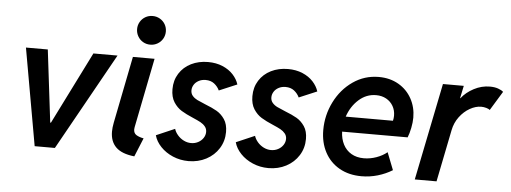

<svg xmlns="http://www.w3.org/2000/svg" viewBox="-50 -883 2730 1026"><g transform="rotate(5 1315.5 -370.0)"><path d="M70.8 -521H188L234.9 -132.8H238.8L432.6 -521H562L271.5 0H163.1Z M567.9 -113.8Q567.9 -135.3 573.2 -162.1L644.5 -521H760.7L686.5 -147.9Q685.1 -141.6 685.1 -136.2Q685.1 -115.2 700.2 -106Q715.3 -96.7 739.3 -92.3L698.2 7.8Q630.4 0.5 599.1 -30.3Q567.9 -61 567.9 -113.8ZM653.8 -671.4Q653.8 -692.4 664.1 -710Q674.3 -727.5 691.9 -737.8Q709.5 -748 731 -748Q752 -748 769.8 -737.8Q787.6 -727.5 797.9 -710Q808.1 -692.4 808.1 -671.4Q808.1 -650.4 797.9 -632.6Q787.6 -614.7 769.8 -604.5Q752 -594.2 731 -594.2Q709.5 -594.2 691.9 -604.5Q674.3 -614.7 664.1 -632.6Q653.8 -650.4 653.8 -671.4Z M803.2 -114.7 902.8 -157.7Q908.2 -140.1 921.9 -124.3Q935.5 -108.4 954.6 -98.9Q973.6 -89.4 994.1 -89.4Q1014.6 -89.4 1031.7 -98.4Q1048.8 -107.4 1059.1 -122.8Q1069.3 -138.2 1069.3 -155.8Q1069.3 -172.4 1059.3 -184.6Q1049.3 -196.8 1034.2 -205.1Q1019 -213.4 992.7 -224.6Q954.6 -240.7 929.9 -255.9Q905.3 -271 887.7 -298.3Q870.1 -325.7 870.1 -367.7Q870.1 -415.5 893.3 -452.1Q916.5 -488.8 956.8 -508.8Q997.1 -528.8 1047.4 -528.8Q1090.8 -528.8 1125.5 -514.2Q1160.2 -499.5 1182.4 -475.3Q1204.6 -451.2 1213.4 -422.9L1117.2 -382.3Q1107.4 -403.3 1088.9 -417.7Q1070.3 -432.1 1042.5 -432.1Q1022 -432.1 1005.6 -423.3Q989.3 -414.6 980.5 -400.4Q971.7 -386.2 971.7 -370.1Q971.7 -353 981.9 -341.1Q992.2 -329.1 1007.6 -321.5Q1022.9 -314 1050.8 -302.7Q1089.8 -287.6 1114.7 -273.2Q1139.6 -258.8 1157.5 -232.4Q1175.3 -206.1 1175.3 -164.6Q1175.3 -115.7 1150.6 -76.4Q1126 -37.1 1083.3 -14.6Q1040.5 7.8 988.8 7.8Q943.8 7.8 904.5 -9Q865.2 -25.9 838.6 -54Q812 -82 803.2 -114.7Z M1231.9 -114.7 1331.5 -157.7Q1336.9 -140.1 1350.6 -124.3Q1364.3 -108.4 1383.3 -98.9Q1402.3 -89.4 1422.9 -89.4Q1443.4 -89.4 1460.4 -98.4Q1477.5 -107.4 1487.8 -122.8Q1498 -138.2 1498 -155.8Q1498 -172.4 1488 -184.6Q1478 -196.8 1462.9 -205.1Q1447.8 -213.4 1421.4 -224.6Q1383.3 -240.7 1358.6 -255.9Q1334 -271 1316.4 -298.3Q1298.8 -325.7 1298.8 -367.7Q1298.8 -415.5 1322 -452.1Q1345.2 -488.8 1385.5 -508.8Q1425.8 -528.8 1476.1 -528.8Q1519.5 -528.8 1554.2 -514.2Q1588.9 -499.5 1611.1 -475.3Q1633.3 -451.2 1642.1 -422.9L1545.9 -382.3Q1536.1 -403.3 1517.6 -417.7Q1499 -432.1 1471.2 -432.1Q1450.7 -432.1 1434.3 -423.3Q1418 -414.6 1409.2 -400.4Q1400.4 -386.2 1400.4 -370.1Q1400.4 -353 1410.6 -341.1Q1420.9 -329.1 1436.3 -321.5Q1451.7 -314 1479.5 -302.7Q1518.6 -287.6 1543.5 -273.2Q1568.4 -258.8 1586.2 -232.4Q1604 -206.1 1604 -164.6Q1604 -115.7 1579.3 -76.4Q1554.7 -37.1 1512 -14.6Q1469.2 7.8 1417.5 7.8Q1372.6 7.8 1333.3 -9Q1293.9 -25.9 1267.3 -54Q1240.7 -82 1231.9 -114.7Z M1691.9 -220.7Q1691.9 -300.3 1727.3 -371.3Q1762.7 -442.4 1824.7 -485.6Q1886.7 -528.8 1963.4 -528.8Q2023.4 -528.8 2069.3 -502.2Q2115.2 -475.6 2140.4 -429.7Q2165.5 -383.8 2165.5 -328.6Q2165.5 -302.7 2159.4 -272.5Q2153.3 -242.2 2144.5 -220.7H1793Q1794.4 -181.6 1809.8 -151.9Q1825.2 -122.1 1853.5 -105.5Q1881.8 -88.9 1920.4 -88.9Q1954.6 -88.9 1988 -100.8Q2021.5 -112.8 2044.9 -132.3L2081.5 -39.1Q2045.9 -17.1 2003.4 -4.6Q1960.9 7.8 1916.5 7.8Q1848.6 7.8 1797.9 -21Q1747.1 -49.8 1719.5 -101.6Q1691.9 -153.3 1691.9 -220.7ZM2058.6 -302.2Q2062 -315.9 2062 -329.6Q2062 -358.4 2048.8 -381.3Q2035.6 -404.3 2012 -417.5Q1988.3 -430.7 1957.5 -430.7Q1905.3 -430.7 1864.7 -394.5Q1824.2 -358.4 1805.2 -302.2Z M2307.6 -521H2419.4L2405.3 -453.6H2407.2Q2432.6 -486.3 2473.6 -507.8Q2514.6 -529.3 2559.1 -529.3Q2584.5 -529.3 2603.3 -522.7Q2622.1 -516.1 2631.3 -507.3L2568.8 -404.8Q2563 -410.2 2549.3 -414.1Q2535.6 -418 2522 -418Q2492.7 -418 2461.4 -400.4Q2430.2 -382.8 2406.5 -351.1Q2382.8 -319.3 2375 -279.3L2318.8 0H2202.1Z"/></g></svg>

Font: Reddit Sans Fudge SmBold Italic
Style: Regular
Weight: 600
Italic angle: -11.25°
Designer: Stephen Hutchings
Version: Version 1.013